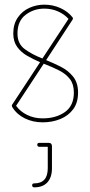

<svg xmlns="http://www.w3.org/2000/svg" viewBox="-20 -521 386 824"><path d="M33 -61Q31 -64 31 -67Q31 -67 31 -68Q31 -68 31 -68Q31 -71 33 -73L152 -254Q122 -267 96 -282Q70 -297 53.5 -320Q37 -343 37 -377Q37 -418 56.5 -446Q76 -474 106.5 -487.5Q137 -501 170 -501Q207 -501 239 -486.5Q271 -472 291 -447Q293 -444 293 -441Q293 -441 293 -440Q293 -440 293 -440Q293 -439 291 -436L178 -263Q208 -251 240 -235Q272 -219 293.5 -192.5Q315 -166 315 -124Q315 -80 294 -52Q273 -24 238.5 -10Q204 4 163 4Q121 4 86.5 -13Q52 -30 33 -61ZM55 -377Q55 -333 86.5 -310Q118 -287 162 -270L274 -440Q256 -460 229 -472Q202 -484 170 -484Q125 -484 90 -457.5Q55 -431 55 -377ZM169 -247 168 -248 49 -67Q67 -42 97 -27.5Q127 -13 163 -13Q220 -13 258.5 -40Q297 -67 297 -124Q297 -159 280.5 -181Q264 -203 235 -218Q206 -233 169 -247ZM127 283Q118 283 118 274Q118 266 127 266Q185 266 185 201V109H149Q140 109 140 100Q140 92 149 92H188Q203 92 203 107V201Q203 240 183.5 261.5Q164 283 127 283Z"/></svg>

Font: Libertine Sup Thin
Style: Regular
Weight: 100
Designer: Bastien Sozeau
Foundry: NBR — Bastien Sozeau
Version: Version 2.003; ttfautohint (v1.8.4.7-5d5b);gftools[0.9.33]